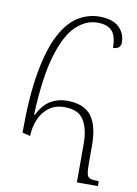

<svg xmlns="http://www.w3.org/2000/svg" viewBox="-86 -826 630 883"><g transform="rotate(10 228.5 -384.5)"><path d="M87 -173 50 -182Q50 -353 70.5 -466.5Q91 -580 126.5 -646.5Q162 -713 208.5 -741Q255 -769 306 -769Q368 -769 398 -740.5Q428 -712 428 -670Q428 -653 418 -645.5Q408 -638 392 -638Q392 -694 370 -717Q348 -740 303 -740Q247 -740 201 -695Q155 -650 125 -547.5Q95 -445 88 -273H92Q116 -321 150 -341.5Q184 -362 226 -362Q306 -362 340.5 -317Q375 -272 375 -179V-97Q375 -63 378.5 -47Q382 -31 394.5 -27Q407 -23 434 -23V0H336V-181Q336 -249 311 -290Q286 -331 221 -331Q177 -331 147.5 -308.5Q118 -286 103 -249.5Q88 -213 87 -173Z"/></g></svg>

Font: Noto Serif Armenian SemiCondensed ExtraLight
Style: Regular
Weight: 200
Width: 4
Designer: Monotype Design Team
Foundry: Monotype Imaging Inc.
Version: Version 2.008; ttfautohint (v1.8.4.7-5d5b)